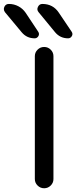

<svg xmlns="http://www.w3.org/2000/svg" viewBox="-62 -999 398 998"><path d="M119.1 -68.4V-707Q119.1 -726.6 133.3 -740.7Q147.5 -754.9 167.5 -754.9Q187.5 -754.9 201.7 -740.7Q215.8 -726.6 215.8 -707V-68.4Q215.8 -48.8 201.7 -34.7Q187.5 -20.5 167.5 -20.5Q147.5 -20.5 133.3 -34.7Q119.1 -48.8 119.1 -68.4ZM292 -799.8Q251 -799.8 224.6 -831.1L138.7 -935.5Q127.9 -948.2 135.3 -963.4Q142.6 -978.5 158.2 -978.5Q213.9 -978.5 244.1 -932.6L310.5 -834Q314.5 -828.1 314.5 -822.3Q314.5 -816.4 311.5 -811.5Q304.7 -799.8 292 -799.8ZM118.2 -799.8Q77.1 -799.8 50.8 -831.1L-36.1 -935.5Q-42 -943.4 -42 -952.1Q-42 -957 -39.1 -963.9Q-32.2 -978.5 -15.6 -978.5Q10.7 -978.5 33.7 -966.3Q56.6 -954.1 71.3 -932.6L136.7 -834Q140.6 -828.1 140.6 -822.3Q140.6 -816.4 137.7 -811.5Q130.9 -799.8 118.2 -799.8Z"/></svg>

Font: Gen Jyuu Gothic Regular
Style: Regular
Weight: 400
Designer: [Source Han Sans]
Ryoko NISHIZUKA  (kana & ideographs); Paul D. Hunt (Latin, Greek & Cyrillic); Wenlong ZHANG  (bopomofo
Version: Version 1.002.20150607